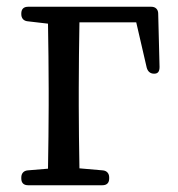

<svg xmlns="http://www.w3.org/2000/svg" viewBox="-20 -541 527 568"><path d="M63 7H283C296 7 303 0 303 -13V-16C303 -28 296 -36 284 -37L215 -43C214 -98 213 -177 213 -228V-279C213 -337 214 -419 215 -475H383L414 -341C417 -330 424 -323 436 -323C447 -323 452 -329 452 -343L448 -501C448 -513 440 -521 428 -521H63C50 -521 43 -514 43 -501V-499C43 -487 50 -479 62 -478L122 -471C123 -415 124 -335 124 -279V-228C124 -177 123 -98 122 -42L62 -37C50 -36 43 -28 43 -16V-13C43 0 50 7 63 7Z"/></svg>

Font: 寒蝉锦书宋 Text
Style: Regular
Weight: 400
Designer: 寒蝉锦书宋{Warren} 思源宋体{Ryoko NISHIZUKA 西塚涼子 (kana & ideographs); Frank Grießhammer (Latin, Greek & Cyrillic); Wenlong ZHANG 
Foundry: Adobe & ChillType
Version: Version 2.000;Glyphs 3.1.1 (3135)